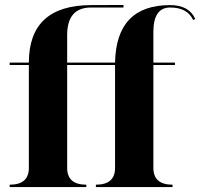

<svg xmlns="http://www.w3.org/2000/svg" viewBox="-20 -763 821 783"><path d="M449.2 -507.8Q453.6 -742.2 673.8 -742.2Q751 -742.2 776.4 -685.5L767.6 -681.6Q744.1 -732.4 673.8 -732.4Q605.5 -732.4 605.5 -632.8V-507.8H693.4V-498H605.5V-78.1Q605.5 -9.8 683.6 -9.8V0H371.1V-9.8Q449.2 -9.8 449.2 -78.1V-498H253.9V-78.1Q253.9 -9.8 332 -9.8V0H19.5V-9.8Q97.7 -9.8 97.7 -78.1V-498H19.5V-507.8H97.7Q97.7 -741.7 351.6 -742.2L483.9 -742.7L483.4 -732.4H351.6Q253.9 -732.4 253.9 -620.1V-507.8Z"/></svg>

Font: spinwerad
Style: Bold
Weight: 700
Width: 7
Version: Version 0.3